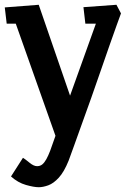

<svg xmlns="http://www.w3.org/2000/svg" viewBox="-20 -509 530 803"><path d="M142 274Q122 274 88.5 264.5Q55 255 26 229L76 151Q86 157 103.5 171.5Q121 186 135 186Q148 186 157 178.5Q166 171 174 156.5Q182 142 190 121L212 59L46 -410H8L0 -478L142 -489L273 -109L381 -410H337L329 -479L467 -489L486 -453Q481 -440 468.5 -405Q456 -370 438.5 -320.5Q421 -271 401.5 -214Q382 -157 361.5 -99.5Q341 -42 322 10.5Q303 63 289 102.5Q275 142 267 163Q248 210 226 234Q204 258 182 266Q160 274 142 274Z"/></svg>

Font: Kreon SemiBold
Style: Regular
Weight: 600
Designer: Julia Petretta
Foundry: Julia Petretta and Eli Heuer
Version: Version 2.002